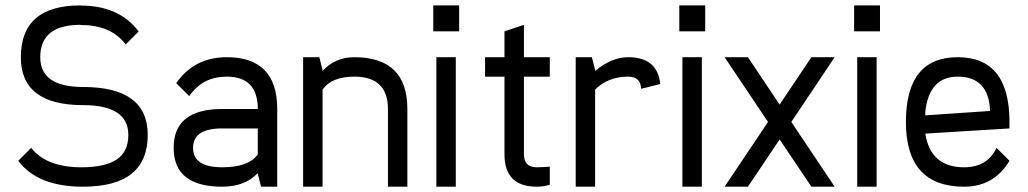

<svg xmlns="http://www.w3.org/2000/svg" viewBox="-20 -704 3875 724"><path d="M463.9 -195.3Q463.9 -307.6 293 -307.6Q58.6 -307.6 58.6 -488.3Q58.6 -683.6 283.2 -683.6V-683.1Q429.7 -683.1 502.9 -585.4L454.1 -536.6Q424.3 -574.7 382.1 -592.3Q339.8 -609.9 283.2 -609.9V-610.4Q131.8 -610.4 131.8 -488.3Q131.8 -376 293 -376Q537.1 -376 537.1 -195.3Q537.1 0 293 0Q122.1 0 48.8 -97.7L97.7 -146.5Q154.8 -73.2 287.6 -73.2Q376 -73.2 419.9 -102.5Q463.9 -131.8 463.9 -195.3Z M835 -488.3Q1025.4 -488.3 1025.4 -293V0H964.4L952.1 -48.8V-51.3Q903.8 0 817.9 0Q634.8 0 634.8 -146.5Q634.8 -293 817.9 -293H952.1Q952.1 -415 835 -415Q790.5 -415 755.6 -397.5Q720.7 -379.9 693.4 -341.8L644.5 -390.6Q712.9 -488.3 835 -488.3ZM817.9 -219.7Q708 -219.7 708 -146.5Q708 -73.2 817.9 -73.2Q918 -73.2 952.1 -122.1V-219.7Z M1315.9 -488.3Q1516.1 -488.3 1516.1 -293V0H1442.9V-293Q1442.9 -415 1315.9 -415Q1230.5 -415 1196.3 -366.2V0H1123V-488.3H1184.1L1196.3 -439.5V-436.5Q1244.1 -488.3 1315.9 -488.3Z M1625.5 0V-488.3H1698.7V0ZM1711.4 -683.6V-585.9H1613.8V-683.6Z M1882.3 -488.3V-585.9L1955.6 -610.4V-488.3H2053.2V-415H1955.6V-122.1Q1955.6 -73.2 2004.4 -73.2Q2016.6 -73.2 2028.8 -74Q2041 -74.7 2053.2 -75.7V-7.3Q2028.8 0 2004.4 0Q1882.3 0 1882.3 -122.1V-415H1809.1V-488.3Z M2348.6 -488.3Q2459.5 -488.3 2469.7 -387.2L2397.5 -369.1Q2396 -415 2348.6 -415Q2272.9 -415 2224.1 -366.2V0H2150.9V-488.3H2211.9L2224.1 -439.5V-436.5Q2286.6 -488.3 2348.6 -488.3Z M2553.2 0V-488.3H2626.5V0ZM2639.2 -683.6V-585.9H2541.5V-683.6Z M2712.4 0 2876 -244.1 2712.4 -488.3H2800.3L2919.9 -309.6L3039.6 -488.3H3127.4L2963.9 -244.1L3127.4 0H3039.6L2919.9 -178.2L2800.3 0Z M3212.4 0V-488.3H3285.6V0ZM3298.3 -683.6V-585.9H3200.7V-683.6Z M3615.7 0Q3396 0 3396 -244.1Q3396 -488.3 3591.3 -488.3Q3786.6 -488.3 3786.6 -244.1V-219.7L3469.2 -200.2Q3488.8 -73.2 3615.7 -73.2Q3703.1 -73.2 3737.8 -146.5L3786.6 -97.7Q3728 0 3615.7 0ZM3713.4 -285.6Q3708.5 -415 3591.3 -415Q3483.9 -415 3469.2 -283.2V-269Z"/></svg>

Font: Sanitrixie
Style: Regular
Weight: 400
Designer: Jayvee D. Enaguas (Grand Chaos)
Version: Version 1.1 - 6/9/2013